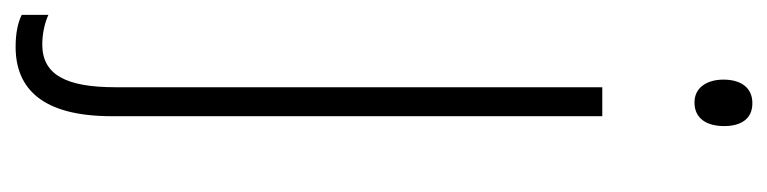

<svg xmlns="http://www.w3.org/2000/svg" viewBox="-416 -368 1007 252"><g transform="rotate(90 88.0 -242.5)"><path d="M67 -688C67 -667 77 -650 97 -650C118 -650 128 -666 128 -689C128 -709 120 -726 98 -726C76 -726 67 -709 67 -688ZM24 241C78 241 115 207 115 115V-529H77V110C77 174 61 206 21 206C7 206 -7 203 -18 198V233C-8 238 6 241 24 241Z"/></g></svg>

Font: Noto Sans Gurmukhi Condensed ExtraLight
Style: Regular
Weight: 200
Width: 3
Designer: Jelle Bosma - Monotype Design Team
Foundry: Monotype Imaging Inc.
Version: Version 2.004